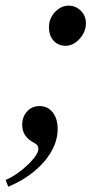

<svg xmlns="http://www.w3.org/2000/svg" viewBox="-56 -516 375 696"><path d="M-26 161 -35.5 136.5Q-5.5 123 21.5 101.5Q48.5 80 65.8 58.8Q83 37.5 83 24Q83 15.5 79 10.5Q75 5.5 66.5 1Q46.5 -9 35.5 -25.2Q24.5 -41.5 24.5 -63Q24.5 -92.5 42.2 -112Q60 -131.5 87 -131.5Q117 -131.5 135 -108.8Q153 -86 153 -48.5Q153 -7.5 130.8 32Q108.5 71.5 68.5 104.8Q28.5 138 -26 161ZM182.5 -350Q155 -350 138.2 -368.5Q121.5 -387 121.5 -417Q121.5 -449.5 143.5 -472.5Q165.5 -495.5 193 -495.5Q218 -495.5 236.8 -477.2Q255.5 -459 255.5 -431Q255.5 -410.5 244.8 -392Q234 -373.5 217.5 -361.8Q201 -350 182.5 -350Z"/></svg>

Font: Libre Caslon Condensed
Style: Italic
Weight: 400
Italic angle: -22.583°
Designer: Pablo Impallari, Rodrigo Fuenzalida, Katja Schimmel, Ertekin Erdin
Foundry: Pablo Impallari, Rodrigo Fuenzalida
Version: Version 2.000;gftools[0.9.33]